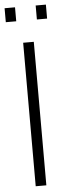

<svg xmlns="http://www.w3.org/2000/svg" viewBox="-79 -889 316 917"><g transform="rotate(-5 79.0 -430.0)"><path d="M54 0V-688H105V0ZM-20 -793V-860H30V-793ZM129 -793V-860H178V-793Z"/></g></svg>

Font: Saira Ultra Condensed Light
Style: Regular
Weight: 300
Width: 1
Designer: Hector Gatti with collaboration of the Omnibus-Type team
Foundry: Omnibus-Type
Version: Version 1.001; ttfautohint (v1.8)